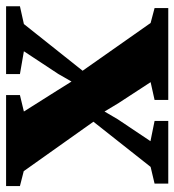

<svg xmlns="http://www.w3.org/2000/svg" viewBox="7 -582 573 631"><g transform="rotate(90 293.5 -266.5)"><path d="M57 -58.5 210.5 -251.5 53.5 -475 4.5 -488V-533H306.5V-488L248 -475L316.5 -370L344.5 -323.5L370 -367L442 -474.5L375.5 -488V-533H581.5V-488L526.5 -475L378 -287L540.5 -58L589.5 -45.5V0H290.5V-45.5L344.5 -58.5L276 -167L246 -215L221 -171.5L146.5 -58.5L221.5 -45.5V0H-1.5V-45.5Z"/></g></svg>

Font: Merriweather 72pt Black
Style: Regular
Weight: 900
Version: Version 2.100